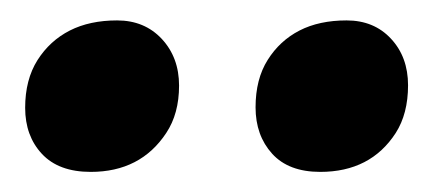

<svg xmlns="http://www.w3.org/2000/svg" viewBox="-20 -780 430 190"><path d="M371.6 -648.4Q346.7 -609.9 296.9 -609.9Q265.6 -609.9 249.3 -627.9Q232.9 -646 232.9 -673.8Q232.9 -701.7 244.9 -720.7Q256.8 -739.7 276.4 -749.8Q295.9 -759.8 323 -759.8Q350.1 -759.8 366.9 -741.7Q383.8 -723.6 383.8 -695.6Q383.8 -667.5 371.6 -648.4ZM144.5 -648.4Q119.1 -609.9 69.8 -609.9Q38.1 -609.9 21.5 -627.7Q4.9 -645.5 4.9 -673.3Q4.9 -701.2 17.1 -720.5Q29.3 -739.7 49.1 -749.8Q68.8 -759.8 95.9 -759.8Q123 -759.8 140.1 -741.5Q157.2 -723.1 157.2 -695.3Q157.2 -667.5 144.5 -648.4Z"/></svg>

Font: PlayfairDisplay-BoldItalic
Style: Bold Italic
Weight: 700
Italic angle: -14.9847°
Designer: Claus Eggers Sørensen
Foundry: Claus Eggers Sørensen
Version: Version 1.002;PS 001.002;hotconv 1.0.70;makeotf.lib2.5.58329